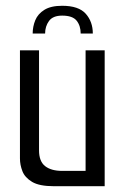

<svg xmlns="http://www.w3.org/2000/svg" viewBox="-20 -644 436 664"><path d="M195 -624Q252 -624 276.5 -596.5Q301 -569 301 -528H259Q259 -555 245 -572.5Q231 -590 195 -590Q163 -590 149.5 -571.5Q136 -553 136 -528H93Q93 -552 102 -574Q111 -596 133.5 -610Q156 -624 195 -624ZM167 0Q116 0 91 -15Q66 -30 57.5 -52Q49 -74 49 -96V-470H115V-124Q115 -86 136 -69.5Q157 -53 195 -53H276V-470H342V0Z"/></svg>

Font: Smooch Sans Thin Medium
Style: Regular
Weight: 500
Version: Version 1.010